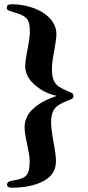

<svg xmlns="http://www.w3.org/2000/svg" viewBox="-20 -734 413 906"><path d="M12 0ZM244 27Q244 -4 233 -61Q221 -127 221 -157Q221 -198 236.5 -219.5Q252 -241 297 -258Q301 -260 309.5 -263Q318 -266 322.5 -270Q327 -274 327 -280Q327 -290 320 -294.5Q313 -299 297 -305Q272 -316 257.5 -325.5Q243 -335 234 -354Q225 -373 225 -406Q225 -434 230 -462Q235 -490 236 -496Q244 -540 246 -563Q249 -608 220 -642Q191 -676 142.5 -694.5Q94 -713 39 -714Q24 -714 18 -710.5Q12 -707 12 -697Q12 -689 19 -685.5Q26 -682 35.5 -679Q45 -676 49 -675Q82 -666 97 -654.5Q112 -643 116.5 -627Q121 -611 121 -580Q121 -562 111 -506Q99 -448 99 -422Q99 -373 143.5 -334Q188 -295 243 -283Q249 -282 241 -279Q173 -256 134.5 -219Q96 -182 96 -133Q96 -112 102 -83Q108 -54 109 -48Q111 -40 115.5 -15.5Q120 9 120 24Q120 58 114 76Q108 94 92.5 103Q77 112 46 117Q13 121 13 137Q13 152 38 152Q128 151 186 120Q244 89 244 27Z"/></svg>

Font: EB Garamond
Style: Bold
Weight: 700
Designer: Georg Duffner and Octavio Pardo
Foundry: Georg Duffner
Version: Version 1.000; ttfautohint (v1.6)